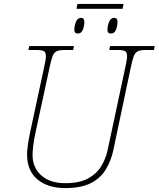

<svg xmlns="http://www.w3.org/2000/svg" viewBox="-20 -949 809 979"><path d="M370 -904 375 -929H610L605 -904ZM376 -778Q369 -778 364 -782Q359 -786 359 -797Q359 -816 367 -837Q375 -858 393 -858Q410 -858 410 -838Q410 -817 402.5 -797.5Q395 -778 376 -778ZM545 -778Q538 -778 533 -782Q528 -786 528 -797Q528 -816 536 -837Q544 -858 562 -858Q579 -858 579 -838Q579 -817 571.5 -797.5Q564 -778 545 -778ZM313 10Q223 10 170.5 -34.5Q118 -79 118 -161Q118 -177 121.5 -205Q125 -233 132 -267L205 -606Q214 -645 214 -663Q214 -683 203.5 -688.5Q193 -694 168 -694H125L129 -714H357L353 -694H308Q283 -694 269.5 -688Q256 -682 248.5 -663.5Q241 -645 233 -606L160 -268Q152 -231 149 -202Q146 -173 146 -159Q146 -95 190 -55Q234 -15 313 -15Q385 -15 429 -39Q473 -63 496.5 -102Q520 -141 529 -185L619 -606Q623 -626 625.5 -639.5Q628 -653 628 -663Q628 -683 617.5 -688.5Q607 -694 582 -694H537L541 -714H769L765 -694H722Q697 -694 683.5 -688Q670 -682 662.5 -663.5Q655 -645 647 -606L558 -184Q546 -128 519 -84Q492 -40 442.5 -15Q393 10 313 10Z"/></svg>

Font: Noto Serif Thin
Style: Italic
Weight: 100
Italic angle: -12°
Designer: Monotype Design Team
Foundry: Monotype Imaging Inc.
Version: Version 2.014; ttfautohint (v1.8.4.7-5d5b)